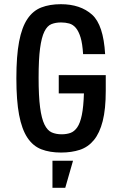

<svg xmlns="http://www.w3.org/2000/svg" viewBox="-20 -717 590 915"><path d="M260 -272V-359H484V-284Q484 -197 469.5 -140Q455 -83 427.5 -49.5Q400 -16 360.5 -3Q321 10 271 10Q217 10 177 -5.5Q137 -21 110.5 -61Q84 -101 71 -169.5Q58 -238 58 -344Q58 -450 71 -518.5Q84 -587 110.5 -626.5Q137 -666 177 -681.5Q217 -697 270 -697Q363 -697 419 -647Q473 -598 481 -459H376Q373 -509 364 -538.5Q355 -568 341.5 -584Q328 -600 310 -605Q292 -610 271 -610Q245 -610 225 -602Q205 -594 191.5 -566.5Q178 -539 171 -487Q164 -435 164 -347Q164 -259 171 -205.5Q178 -152 192 -123.5Q206 -95 226.5 -86Q247 -77 274 -77Q297 -77 315.5 -83.5Q334 -90 348 -110Q362 -130 370 -169Q378 -208 380 -272ZM230 178V49H328L291 178Z"/></svg>

Font: Medium
Style: Regular
Weight: 500
Designer: Fernando Haro
Foundry: deFharo
Version: Version 1.787